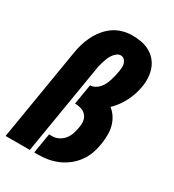

<svg xmlns="http://www.w3.org/2000/svg" viewBox="-180 -846 859 948"><g transform="rotate(30 250.0 -371.5)"><path d="M182 0H163L182 -114H201Q219 -114 236.5 -123Q254 -132 266 -147Q278 -162 284 -180Q290 -198 293 -216Q297 -235 295 -253.5Q293 -272 281.5 -285.5Q270 -299 252.5 -304.5Q235 -310 217 -310L236 -425Q250 -425 263 -432Q276 -439 286 -450.5Q296 -462 302.5 -475.5Q309 -489 313 -502.5Q317 -516 320.5 -530Q324 -544 326 -558Q328 -570 328.5 -581.5Q329 -593 325.5 -603.5Q322 -614 314 -621.5Q306 -629 294 -629Q282 -629 271 -620Q260 -611 252.5 -599.5Q245 -588 240.5 -576Q236 -564 232 -551.5Q228 -539 225.5 -526.5Q223 -514 221 -501L138 0H0L86 -520Q90 -547 97.5 -573Q105 -599 117.5 -624.5Q130 -650 148 -672.5Q166 -695 189.5 -711.5Q213 -728 240.5 -735.5Q268 -743 294 -743Q321 -743 346 -738.5Q371 -734 393 -722Q415 -710 431 -691.5Q447 -673 455.5 -649.5Q464 -626 465.5 -600Q467 -574 462 -547Q455 -503 433.5 -460Q412 -417 377 -383Q396 -368 409 -347.5Q422 -327 428 -303Q434 -279 433.5 -253Q433 -227 429 -201Q425 -174 415 -146Q405 -118 387 -93.5Q369 -69 345 -50.5Q321 -32 293.5 -20.5Q266 -9 238 -4.5Q210 0 182 0Z"/></g></svg>

Font: Iosevka Term Curly Hv Obl
Style: Regular
Weight: 900
Italic angle: -9°
Designer: Belleve Invis
Foundry: Belleve Invis
Version: Version 32.3.0